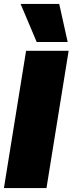

<svg xmlns="http://www.w3.org/2000/svg" viewBox="-22 -959 370 979"><path d="M-2 0 111 -700H328L215 0ZM165 -745 83 -939H280L323 -745Z"/></svg>

Font: Georama ExtraCondensed Thin Black
Style: Italic
Weight: 900
Italic angle: -9°
Version: Version 1.001